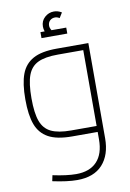

<svg xmlns="http://www.w3.org/2000/svg" viewBox="-102 -769 727 1077"><g transform="rotate(-10 261.5 -231.0)"><path d="M443 -500V42Q443 137 393.5 191.5Q344 246 249 246Q192 246 109 228L116 195Q195 212 249 212Q326 212 367 168.5Q408 125 408 42V0H263Q176 0 128 -26.5Q80 -53 60 -106.5Q40 -160 40 -250Q40 -340 60 -393.5Q80 -447 128 -473.5Q176 -500 263 -500ZM408 -34V-466H263Q190 -466 149.5 -446.5Q109 -427 92 -381Q75 -335 75 -250Q75 -165 92 -119Q109 -73 149.5 -53.5Q190 -34 263 -34ZM336 -607V-573H189V-607H213Q208 -622 208 -635Q208 -667 230.5 -687.5Q253 -708 283 -708Q306 -708 327 -695L309 -666Q296 -674 284 -674Q266 -674 254.5 -663Q243 -652 243 -634Q243 -621 252 -607Z"/></g></svg>

Font: Cairo ExtraLight
Style: Regular
Weight: 275
Designer: Mohamed Gaber, Accademia di Belle Arti di Urbino and others
Foundry: Kief Type Foundry, Accademia di Belle Arti di Urbino and others
Version: Version 3.011